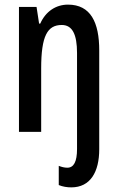

<svg xmlns="http://www.w3.org/2000/svg" viewBox="-20 -570 509 830"><path d="M288 240C371 240 409 173 409 75V-352C409 -473 372 -550 274 -550C221 -550 177 -520 154 -468H149L138 -540H62V0H158V-274C158 -415 185 -462 247 -462C293 -462 313 -421 313 -341V74C313 129 299 155 271 155C259 155 247 152 234 147V230C251 237 270 240 288 240Z"/></svg>

Font: Noto Sans Devanagari ExtraCondensed Medium
Style: Regular
Weight: 500
Width: 2
Designer: Jelle Bosma - Monotype Design Team
Foundry: Monotype Imaging Inc.
Version: Version 2.004